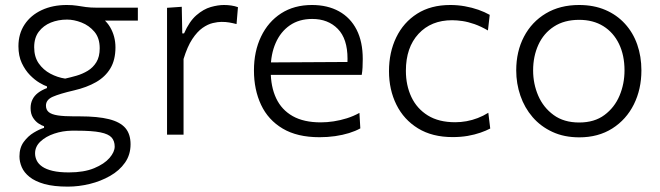

<svg xmlns="http://www.w3.org/2000/svg" viewBox="-20 -526 2580 750"><path d="M245 203Q190 203 153.5 192.8Q117 182.5 95.5 165.2Q74 148 65 127Q56 106 56 85Q56 51 72.8 28.2Q89.5 5.5 112 -8Q134.5 -21.5 152 -26.5V-33Q143 -35.5 130.8 -43.5Q118.5 -51.5 109 -66.2Q99.5 -81 99.5 -104Q99.5 -122.5 106.8 -137.2Q114 -152 128.2 -163Q142.5 -174 163.5 -182V-188.5Q152.5 -192 134.2 -202.8Q116 -213.5 97.2 -232.5Q78.5 -251.5 65.2 -279.5Q52 -307.5 52 -345.5Q52 -394 76 -430.2Q100 -466.5 142.8 -486.5Q185.5 -506.5 241 -506.5Q263.5 -506.5 280.5 -503.8Q297.5 -501 315.5 -498.5Q333.5 -496 359.5 -496H518.5V-445.5Q468.5 -445.5 420.2 -445.5Q372 -445.5 323.5 -445.5L342.5 -477Q389.5 -455.5 410.2 -419.8Q431 -384 431 -341Q431 -292 411.2 -259Q391.5 -226 355.2 -205.2Q319 -184.5 269.5 -173Q213.5 -160 186.5 -148.2Q159.5 -136.5 159.5 -113.5Q159.5 -97 170.5 -88Q181.5 -79 205.8 -75.2Q230 -71.5 269.5 -71.5H291.5Q362 -71.5 405.8 -60.5Q449.5 -49.5 469.8 -25.8Q490 -2 490 37.5Q490 78.5 468.2 109.5Q446.5 140.5 410 161.2Q373.5 182 330.5 192.5Q287.5 203 245 203ZM249 147.5Q308 147.5 347.8 131Q387.5 114.5 407.8 91Q428 67.5 428 46.5Q428 25 416 11.2Q404 -2.5 372 -9Q340 -15.5 279.5 -15.5H260Q224.5 -15 191.8 -4Q159 7 138 26.8Q117 46.5 117 73Q117 87.5 123.5 101Q130 114.5 145.2 125Q160.5 135.5 186 141.5Q211.5 147.5 249 147.5ZM234.5 -219Q255 -223.5 278.5 -230.2Q302 -237 322.8 -249.5Q343.5 -262 356.5 -283.2Q369.5 -304.5 369.5 -337.5Q369.5 -377.5 348.8 -402Q328 -426.5 298.5 -438Q269 -449.5 242 -449.5Q207.5 -449.5 178.5 -437.8Q149.5 -426 131.5 -402.2Q113.5 -378.5 113.5 -341.5Q113.5 -304 131.2 -278.5Q149 -253 176.8 -238.2Q204.5 -223.5 234.5 -219Z M632.5 0Q632.5 -55.5 632.5 -107Q632.5 -158.5 632.5 -219.5V-269.5Q632.5 -324 632.5 -381.5Q632.5 -439 632.5 -495.5L690 -499.5L692 -395.5H699Q719.5 -442.5 747.2 -466.5Q775 -490.5 803.2 -498.5Q831.5 -506.5 855 -506.5Q869.5 -506.5 883.2 -504.5Q897 -502.5 909.5 -498L904 -432Q888.5 -436 875.5 -438.2Q862.5 -440.5 845 -440.5Q831 -440.5 811.5 -436Q792 -431.5 771.2 -417Q750.5 -402.5 731.2 -373.5Q712 -344.5 697 -295.5V-217Q697 -158 697 -106.8Q697 -55.5 697 0Z M1228 10Q1141 10 1084.2 -23.8Q1027.5 -57.5 999.8 -116.5Q972 -175.5 972 -251Q972 -325.5 999.8 -383.2Q1027.5 -441 1078.2 -473.8Q1129 -506.5 1198.5 -506.5Q1259.5 -506.5 1304.2 -481.8Q1349 -457 1373 -410Q1397 -363 1397 -295.5Q1397 -277.5 1396.2 -262.8Q1395.5 -248 1393 -233.5L1336 -266.5Q1337 -274.5 1337.2 -282Q1337.5 -289.5 1337.5 -296.5Q1337.5 -374.5 1299.5 -413.2Q1261.5 -452 1199.5 -452Q1148.5 -452 1112.2 -427Q1076 -402 1056.8 -358Q1037.5 -314 1037.5 -257.5V-249Q1037.5 -187 1058.8 -142Q1080 -97 1123.2 -72.5Q1166.5 -48 1233 -48Q1257.5 -48 1283.5 -52Q1309.5 -56 1335 -64Q1360.5 -72 1384 -85L1387.5 -24.5Q1368.5 -14 1343.5 -6.2Q1318.5 1.5 1289 5.8Q1259.5 10 1228 10ZM1000.5 -233.5V-282L1352 -284L1393 -270.5V-233.5Z M1748 9.5Q1668.5 9.5 1613 -24.5Q1557.5 -58.5 1528.5 -117Q1499.5 -175.5 1499.5 -248Q1499.5 -321.5 1527.8 -380Q1556 -438.5 1609.5 -472.5Q1663 -506.5 1739 -506.5Q1768 -506.5 1796 -501.5Q1824 -496.5 1848.8 -487.8Q1873.5 -479 1893 -468L1886 -407Q1858.5 -423 1833.5 -431.8Q1808.5 -440.5 1786.5 -443.8Q1764.5 -447 1746 -447Q1664 -447 1614.8 -393.8Q1565.5 -340.5 1565.5 -249.5Q1565.5 -192.5 1587 -147Q1608.5 -101.5 1651.2 -75Q1694 -48.5 1758 -48.5Q1780 -48.5 1802.2 -52.5Q1824.5 -56.5 1846 -64.8Q1867.5 -73 1887.5 -85.5L1895 -24Q1879 -15.5 1856.8 -7.8Q1834.5 0 1807.2 4.8Q1780 9.5 1748 9.5Z M2243 10.5Q2183.5 10.5 2137.8 -10.8Q2092 -32 2060.5 -68.5Q2029 -105 2012.8 -152.2Q1996.5 -199.5 1996.5 -251Q1996.5 -325 2026.8 -382.8Q2057 -440.5 2112.2 -473.5Q2167.5 -506.5 2242 -506.5Q2299.5 -506.5 2344.5 -487.2Q2389.5 -468 2421.2 -433.2Q2453 -398.5 2469.2 -352Q2485.5 -305.5 2485.5 -251Q2485.5 -177.5 2456 -118.2Q2426.5 -59 2371.8 -24.2Q2317 10.5 2243 10.5ZM2242.5 -47.5Q2302 -47.5 2341.2 -76.8Q2380.5 -106 2400 -152.2Q2419.5 -198.5 2419.5 -251Q2419.5 -310 2398 -354.5Q2376.5 -399 2336.8 -423.8Q2297 -448.5 2242.5 -448.5Q2184 -448.5 2143.8 -422.2Q2103.5 -396 2083 -351Q2062.5 -306 2062.5 -251Q2062.5 -198.5 2082.5 -152.2Q2102.5 -106 2142.5 -76.8Q2182.5 -47.5 2242.5 -47.5Z"/></svg>

Font: Commissioner Thin Light
Style: Regular
Weight: 300
Version: Version 1.000